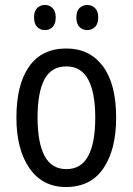

<svg xmlns="http://www.w3.org/2000/svg" viewBox="-20 -742 533 772"><path d="M447 -269Q447 -141 396 -65.5Q345 10 245 10Q151 10 98.5 -65.5Q46 -141 46 -269Q46 -402 97 -474.5Q148 -547 247 -547Q340 -547 393.5 -476Q447 -405 447 -269ZM131 -269Q131 -169 159 -115.5Q187 -62 247 -62Q306 -62 334.5 -114.5Q363 -167 363 -269Q363 -370 334.5 -422.5Q306 -475 247 -475Q186 -475 158.5 -422.5Q131 -370 131 -269ZM117 -672Q117 -698 129.5 -710Q142 -722 161 -722Q179 -722 191.5 -709.5Q204 -697 204 -672Q204 -646 191.5 -633.5Q179 -621 161 -621Q142 -621 129.5 -633.5Q117 -646 117 -672ZM287 -672Q287 -698 300 -710Q313 -722 331 -722Q349 -722 362 -709.5Q375 -697 375 -672Q375 -646 362 -633.5Q349 -621 331 -621Q312 -621 299.5 -633.5Q287 -646 287 -672Z"/></svg>

Font: Noto Sans Tamil Condensed
Style: Regular
Weight: 400
Width: 3
Designer: Jelle Bosma - Monotype Design Team
Foundry: Monotype Imaging Inc.
Version: Version 2.004; ttfautohint (v1.8.4.7-5d5b)